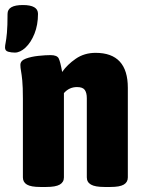

<svg xmlns="http://www.w3.org/2000/svg" viewBox="-56 -741 561 763"><path d="M3 -532Q-11 -532 -23.5 -535.5Q-36 -539 -36 -552Q-36 -560 -33.5 -572Q-31 -584 -28.5 -610.5Q-26 -637 -26 -686Q-26 -721 35 -721Q95 -721 95 -686Q95 -642 81 -607Q67 -572 45.5 -552Q24 -532 3 -532ZM104 2Q67 2 51 -7.5Q35 -17 35 -36V-349Q35 -396 32.5 -421Q30 -446 27.5 -459Q25 -472 25 -483Q25 -500 46.5 -508Q68 -516 96.5 -519Q125 -522 145 -522Q171 -522 177.5 -508.5Q184 -495 191 -455Q211 -484 245 -507.5Q279 -531 324 -531Q452 -531 452 -392V-36Q452 -17 436 -7.5Q420 2 383 2H359Q322 2 305.5 -7.5Q289 -17 289 -36V-351Q289 -372 281 -383.5Q273 -395 250 -395Q219 -395 198 -371V-36Q198 -17 181.5 -7.5Q165 2 128 2Z"/></svg>

Font: Asap Condensed ExtraBold
Style: Regular
Weight: 800
Width: 3
Designer: Pablo Cosgaya
Foundry: Omnibus-Type
Version: Version 3.001; ttfautohint (v1.8.4.7-5d5b)